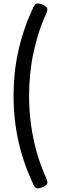

<svg xmlns="http://www.w3.org/2000/svg" viewBox="-20 -974 326 1076"><path d="M238 -895Q215 -846 197.5 -791Q180 -736 167.5 -677.5Q155 -619 149 -558.5Q143 -498 143 -436Q143 -355 154 -274.5Q165 -194 186.5 -119Q208 -44 238 22Q249 47 244 57Q239 67 218 75Q196 84 185.5 81Q175 78 167 60Q127 -25 102.5 -108Q78 -191 67 -273Q56 -355 56 -436Q56 -498 62 -559.5Q68 -621 81.5 -683Q95 -745 116 -807.5Q137 -870 167 -933Q175 -950 185.5 -953.5Q196 -957 218 -948Q239 -939 244 -929.5Q249 -920 238 -895Z"/></svg>

Font: Playwrite AT
Style: Regular
Weight: 400
Designer: Veronika Burian, José Scaglione
Foundry: TypeTogether
Version: Version 1.002